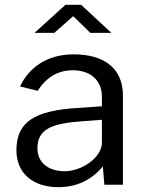

<svg xmlns="http://www.w3.org/2000/svg" viewBox="-20 -765 600 795"><path d="M222 10C298 10 359 -20 406 -76L412 0H489V-370C489 -474 421 -540 285 -540C176 -540 100 -486 63 -407L136 -389C174 -448 223 -474 281 -474C356 -474 402 -432 402 -363V-325L305 -318C123 -308 48 -260 48 -143C48 -46 118 10 222 10ZM248 -56C181 -56 135 -91 135 -151C135 -231 195 -254 321 -263L402 -269V-174C402 -114 320 -56 248 -56ZM441 -629 316 -745H251L123 -629H205L283 -698L354 -629Z"/></svg>

Font: Cheyenne Sans
Style: Regular
Weight: 400
Designer: The Public Sans project authors (U.S. Web Design System), Libre Franklin designed by Pablo Impallari and Rodrigo Fuenzal
Foundry: The Cheyenne Sans Project Authors
Version: Version 2.007